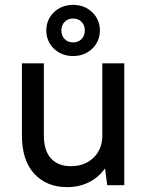

<svg xmlns="http://www.w3.org/2000/svg" viewBox="-20 -760 605 788"><path d="M255 8Q172 8 121 -46.5Q70 -101 70 -205V-500H160V-205Q160 -141 189.5 -109.5Q219 -78 270 -78Q327 -78 362.5 -111.5Q398 -145 400 -199V-500H490V0H420L411 -69Q385 -32 345 -12Q305 8 255 8ZM280 -530Q256 -530 236 -538Q216 -546 201 -560.5Q186 -575 178 -594Q170 -613 170 -635Q170 -657 178 -676Q186 -695 201 -709.5Q216 -724 236 -732Q256 -740 280 -740Q304 -740 324 -732Q344 -724 359 -709.5Q374 -695 382 -676Q390 -657 390 -635Q390 -613 382 -594Q374 -575 359 -560.5Q344 -546 324 -538Q304 -530 280 -530ZM280 -586Q301 -586 314.5 -599.5Q328 -613 328 -635Q328 -657 314.5 -670.5Q301 -684 280 -684Q259 -684 245.5 -670.5Q232 -657 232 -635Q232 -613 245.5 -599.5Q259 -586 280 -586Z"/></svg>

Font: PT Root UI Web Medium
Style: Regular
Weight: 500
Designer: Vitaly Kuzmin
Foundry: ParaType Ltd.
Version: Version 1.001W